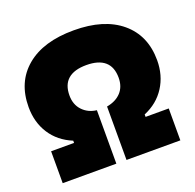

<svg xmlns="http://www.w3.org/2000/svg" viewBox="-116 -768 901 888"><g transform="rotate(-20 334.5 -323.5)"><path d="M46 0V-157H159V-168Q91 -196 54.5 -252.5Q18 -309 18 -384Q18 -507 101.5 -577Q185 -647 335 -647Q484 -647 567.5 -577Q651 -507 651 -385Q651 -311 614.5 -254Q578 -197 511 -169V-157H625V0H360V-263Q405 -271 430.5 -298.5Q456 -326 456 -370Q456 -423 425.5 -449.5Q395 -476 335 -476Q275 -476 244.5 -449.5Q214 -423 214 -370Q214 -325 241 -296.5Q268 -268 310 -263V0Z"/></g></svg>

Font: Blinker ExtraBold
Style: Regular
Weight: 800
Designer: Juergen Huber
Foundry: supertype
Version: Version 1.017;hotconv 1.0.117;makeotfexe 2.5.65602